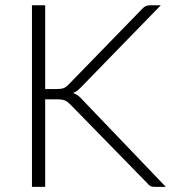

<svg xmlns="http://www.w3.org/2000/svg" viewBox="-20 -728 675 748"><path d="M156 -381H198Q207.5 -381 214.5 -381.8Q221.5 -382.5 227.2 -384.5Q233 -386.5 237.8 -390.2Q242.5 -394 248 -399.5L533.5 -693Q541 -701.5 548.2 -704.5Q555.5 -707.5 565.5 -707.5H606.5L297.5 -390Q288 -380 280.8 -374.5Q273.5 -369 264.5 -365.5Q275 -362.5 283.5 -356.2Q292 -350 300.5 -340L626 0H584.5Q571.5 0 565.8 -3.2Q560 -6.5 554.5 -13.5L255.5 -319.5Q250 -325 245.2 -329Q240.5 -333 234.8 -335.8Q229 -338.5 221.2 -339.8Q213.5 -341 201.5 -341H156V0H104.5V-707.5H156Z"/></svg>

Font: Lato 2
Style: Regular
Weight: 300
Designer: Lukasz Dziedzic with Adam Twardoch and Botio Nikoltchev
Foundry: tyPoland Lukasz Dziedzic
Version: Version 2.015; 2015-08-06; http://www.latofonts.com/